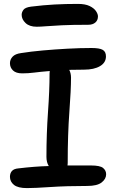

<svg xmlns="http://www.w3.org/2000/svg" viewBox="-20 -953 594 984"><path d="M118 11Q72 11 51.5 -5.5Q31 -22 31 -47Q31 -65 41 -76.5Q51 -88 74 -90Q116 -95 154 -98Q192 -101 230 -102Q218 -121 218 -149Q218 -267 226 -379Q234 -491 234 -576Q234 -584 235 -589Q186 -585 155.5 -581Q125 -577 94 -577Q62 -577 46.5 -592Q31 -607 31 -629Q31 -648 44.5 -662.5Q58 -677 88 -681Q138 -689 200 -694.5Q262 -700 326.5 -703.5Q391 -707 449 -707Q490 -707 506.5 -697.5Q523 -688 523 -664Q523 -632 492.5 -614Q462 -596 410 -596Q370 -596 335 -595Q344 -577 344 -555Q344 -493 335.5 -379Q327 -265 327 -117Q327 -110 326 -105Q354 -105 383.5 -105Q413 -105 446 -105Q493 -105 508.5 -92Q524 -79 524 -60Q524 -36 501 -18Q478 0 427 0Q321 0 239 5.5Q157 11 118 11ZM168 -816Q131 -816 111 -835Q91 -854 91 -877Q91 -890 100 -902.5Q109 -915 139 -919Q204 -927 260 -930Q316 -933 379 -933Q417 -933 439.5 -922Q462 -911 472 -896Q482 -881 482 -869Q482 -849 468.5 -837.5Q455 -826 432 -826Q349 -826 297.5 -823.5Q246 -821 216.5 -818.5Q187 -816 168 -816Z"/></svg>

Font: Shantell Sans Normal
Style: Regular
Weight: 500
Designer: Stephen Nixon, Anya Danilova, Shantell Martin
Foundry: Arrow Type
Version: Version 1.009;[a7da0bfa3]